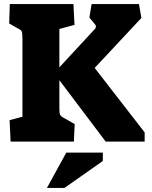

<svg xmlns="http://www.w3.org/2000/svg" viewBox="-20 -694 743 941"><path d="M27 -105 90 -122V-505Q90 -531 86.5 -539.5Q83 -548 67 -555L25 -579L28 -674H340L345 -572L271 -552V-364L446 -553Q450 -557 450 -564Q450 -569 447 -573L418 -608L429 -674H661L673 -606L444 -361L689 -45V0H498L271 -301V-162Q271 -140 274.5 -132Q278 -124 293 -116L346 -86L342 0H32ZM305 54H484V95L296 227H210Z"/></svg>

Font: Suez One
Style: Regular
Weight: 400
Version: Version 1.000